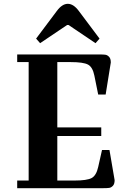

<svg xmlns="http://www.w3.org/2000/svg" viewBox="-20 -985 670 1005"><path d="M519 0H70V-40H130V-660H70V-700H499Q521 -700 531.5 -698.5Q542 -697 551 -687.5Q560 -678 560 -658L533 -490H494L474 -589Q465 -634 440.5 -647Q416 -660 350 -660H280V-318H510V-273H280V-40H370Q435 -40 459.5 -53Q484 -66 494 -111L514 -200H553L580 -42Q580 -22 571 -12.5Q562 -3 551.5 -1.5Q541 0 519 0ZM393 -927 501 -783 480 -759 339 -854H331L190 -759L169 -783L277 -927Q305 -965 335 -965Q365 -965 393 -927Z"/></svg>

Font: Croissant One
Style: Regular
Weight: 400
Designer: Eduardo Rodriguez Tunni
Foundry: Eduardo Rodriguez Tunni
Version: Version 1.001